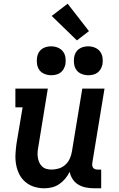

<svg xmlns="http://www.w3.org/2000/svg" viewBox="-20 -1008 640 1036"><path d="M219 8Q190 8 163.5 -0.5Q137 -9 116.5 -26.5Q96 -44 84 -68Q72 -92 67 -119.5Q62 -147 63.5 -175.5Q65 -204 69 -233L102 -429H63V-530H238L187 -217Q184 -202 183 -187.5Q182 -173 184 -159Q186 -145 191.5 -132.5Q197 -120 206.5 -110.5Q216 -101 229.5 -97Q243 -93 258 -93Q278 -93 297.5 -99Q317 -105 332.5 -119Q348 -133 356.5 -152Q365 -171 368 -190L424 -530H544L478 -129Q477 -121 478 -114Q479 -107 483 -102Q487 -97 493.5 -95Q500 -93 508 -93H526V8H491Q468 8 445.5 4Q423 0 404 -11Q385 -22 372.5 -40.5Q360 -59 356 -81Q346 -61 332 -44Q318 -27 299.5 -14.5Q281 -2 260 3Q239 8 219 8ZM456 -602Q438 -602 420.5 -609Q403 -616 393 -629.5Q383 -643 380 -661.5Q377 -680 380 -699Q382 -712 388.5 -724Q395 -736 406.5 -744Q418 -752 431 -755Q444 -758 456 -758Q475 -758 492 -751Q509 -744 519.5 -730.5Q530 -717 533 -698.5Q536 -680 533 -661Q530 -648 523.5 -636Q517 -624 506 -616Q495 -608 482 -605Q469 -602 456 -602ZM256 -602Q238 -602 220.5 -609Q203 -616 193 -629.5Q183 -643 180 -661.5Q177 -680 180 -699Q182 -712 188.5 -724Q195 -736 206.5 -744Q218 -752 231 -755Q244 -758 256 -758Q275 -758 292 -751Q309 -744 319.5 -730.5Q330 -717 333 -698.5Q336 -680 333 -661Q330 -648 323.5 -636Q317 -624 306 -616Q295 -608 282 -605Q269 -602 256 -602ZM395 -790 259 -922 345 -988 460 -840Z"/></svg>

Font: Iosevka Curly Slab Extended
Style: Bold Italic
Weight: 700
Width: 7
Italic angle: -9°
Monospace: yes
Designer: Belleve Invis
Foundry: Belleve Invis
Version: Version 11.0.0; ttfautohint (v1.8.3)